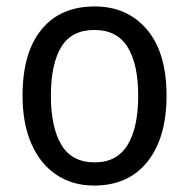

<svg xmlns="http://www.w3.org/2000/svg" viewBox="-20 -659 586 596"><path d="M497 -362Q497 -232 438 -157.5Q379 -83 272 -83Q205 -83 155 -116.5Q105 -150 77.5 -212.5Q50 -275 50 -362Q50 -495 108.5 -567Q167 -639 274 -639Q375 -639 436 -567.5Q497 -496 497 -362ZM138 -362Q138 -264 170.5 -209.5Q203 -155 274 -155Q343 -155 376 -209Q409 -263 409 -362Q409 -460 376 -513Q343 -566 273 -566Q202 -566 170 -513Q138 -460 138 -362Z"/></svg>

Font: Noto Sans Telugu UI SemiCondensed
Style: Regular
Weight: 400
Width: 4
Designer: Jelle Bosma - Monotype Design Team
Foundry: Monotype Imaging Inc.
Version: Version 2.005; ttfautohint (v1.8.4.7-5d5b)